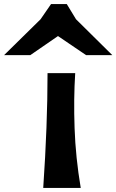

<svg xmlns="http://www.w3.org/2000/svg" viewBox="-160 -915 568 937"><path d="M89 -895H166L211 -821L388 -646H260L123 -739L-12 -646H-140L38 -821ZM51 2Q72 -306 72 -558H207Q199 -433 204 -289.5Q209 -146 234 2Z"/></svg>

Font: OpenDyslexic
Style: Bold
Weight: 800
Designer: Abbie Gonzalez
Version: Version 0.920;hotconv 1.0.109;makeotfexe 2.5.65596